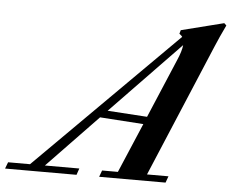

<svg xmlns="http://www.w3.org/2000/svg" viewBox="-118 -734 957 792"><g transform="rotate(5 360.0 -338.0)"><path d="M-69.3 0 -59.1 -26.9H31.7L611.3 -605Q607.4 -610.4 598.6 -616.7L603 -631.8L779.3 -676.3L788.6 -667.5Q764.2 -616.7 747.1 -575.7L516.1 -26.9H605L595.2 0H320.3L330.1 -26.9H395.5L482.9 -232.4L302.7 -244.6L93.3 -26.9H235.8L226.6 0ZM598.1 -505.9Q615.7 -545.9 618.2 -571.3L331.5 -274.4L495.6 -263.7Z"/></g></svg>

Font: Elstob 14pt SemiBold
Style: Italic
Weight: 600
Italic angle: -20°
Designer: Peter S. Baker
Version: Version 1.015